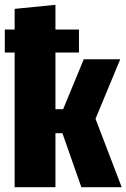

<svg xmlns="http://www.w3.org/2000/svg" viewBox="-20 -780 527 800"><path d="M487 0H319L240 -225H211V0H41V-561H0V-657H41V-743L211 -760V-657H309V-561H211V-325H243L329 -533H481L378 -285Z"/></svg>

Font: Fira Sans Compressed ExtraBold
Style: Regular
Weight: 800
Width: 1
Designer: bBox Type GmbH & Carrois Corporate GbR & Edenspiekermann AG
Foundry: bBox Type GmbH & Carrois Corporate GbR & Edenspiekermann AG
Version: Version 4.301